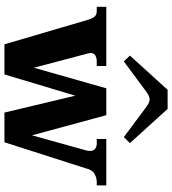

<svg xmlns="http://www.w3.org/2000/svg" viewBox="26 -820 793 886"><g transform="rotate(90 423.0 -376.5)"><path d="M263 -551 236 -579 394 -753H482L640 -579L612 -551L478 -651Q454 -670 438 -670Q422 -670 398 -651ZM835 -470V-426H820Q801 -426 784 -417Q767 -408 761 -390L636 0H499L421 -327L323 0H184L71 -385Q64 -408 55.5 -417Q47 -426 30 -426H11V-470H284V-426H264Q246 -426 235 -419Q224 -412 224 -398Q224 -394 226 -386L292 -136L387 -470H511L604 -127L674 -379Q676 -385 676 -395Q676 -411 666 -418.5Q656 -426 642 -426H621V-470Z"/></g></svg>

Font: Taviraj
Style: Bold
Weight: 700
Designer: Katatrad Team
Foundry: CadsonDemak
Version: Version 1.001